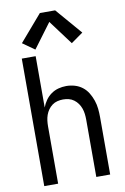

<svg xmlns="http://www.w3.org/2000/svg" viewBox="-104 -1031 708 1090"><g transform="rotate(-10 250.0 -486.0)"><path d="M60 0H140V-330Q140 -347 142 -363.5Q144 -380 149.5 -395.5Q155 -411 164.5 -424.5Q174 -438 187.5 -448Q201 -458 217.5 -462Q234 -466 250 -466Q267 -466 283 -462Q299 -458 312.5 -448Q326 -438 335.5 -424.5Q345 -411 350.5 -395.5Q356 -380 358 -363.5Q360 -347 360 -330V0H440V-330Q440 -355 437.5 -379.5Q435 -404 427 -427.5Q419 -451 406 -472.5Q393 -494 373.5 -509Q354 -524 330 -531Q306 -538 281 -538Q258 -538 235.5 -532Q213 -526 194 -512.5Q175 -499 161.5 -480Q148 -461 140 -439V-735H60ZM145 -772 250 -913 355 -772 424 -821 294 -972H206L76 -821Z"/></g></svg>

Font: Iosevka SS09
Style: Regular
Weight: 400
Monospace: yes
Designer: Belleve Invis
Foundry: Belleve Invis
Version: Version 5.2.1; ttfautohint (v1.8.3)